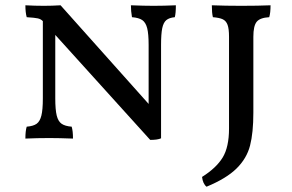

<svg xmlns="http://www.w3.org/2000/svg" viewBox="-20 -522 1104 726"><path d="M645 -502Q645 -472 641 -457Q620 -455 609 -446Q598 -437 593.5 -415.5Q589 -394 589 -352V1Q576 7 548 7L189 -390V-150Q189 -107 194.5 -85Q200 -63 213 -54Q226 -45 251 -43Q256 -27 256 2Q202 0 167 0Q120 0 76 2Q76 -27 81 -43Q106 -45 118.5 -54Q131 -63 136.5 -85Q142 -107 142 -150V-442L141 -443Q134 -450 123 -452.5Q112 -455 81 -457Q76 -475 76 -502Q112 -500 146 -500Q177 -500 209 -502L542 -129V-352Q542 -394 536.5 -415.5Q531 -437 518 -446Q505 -455 479 -457Q475 -480 475 -502Q525 -500 561 -500Q599 -500 645 -502ZM761 184Q747 173 744 147Q798 113 822 73.5Q846 34 846 -36V-383Q846 -413 840.5 -428Q835 -443 822.5 -449Q810 -455 785 -457Q781 -473 781 -502Q833 -500 892 -500Q957 -500 1003 -502Q1003 -473 998 -457Q963 -455 950.5 -439.5Q938 -424 938 -383V-96Q938 -20 925.5 28.5Q913 77 874.5 115Q836 153 761 184Z"/></svg>

Font: Vollkorn SC
Style: Regular
Weight: 400
Designer: Friedrich Althausen
Foundry: Friedrich Althausen
Version: Version 4.015